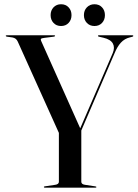

<svg xmlns="http://www.w3.org/2000/svg" viewBox="-20 -862 632 882"><path d="M423 -3Q423 0 418.5 0H185.5Q181.5 0 181.5 -3Q181.5 -5.5 186 -6L233.5 -13Q250.5 -15.5 250.5 -27V-251.5L61.5 -671Q54.5 -687 37 -690L12 -693.5Q6.5 -694.5 6.5 -697Q6.5 -700 11.5 -700H228Q233 -700 233 -697.5Q233 -694.5 227 -693.5L183.5 -688Q171 -686.5 168.5 -683.5Q166 -680.5 169 -674L348.5 -272.5L498 -618.5Q508.5 -643.5 498.5 -662Q488.5 -680.5 456 -688.5L434.5 -693.5Q430 -694.5 430 -697Q430 -700 433.5 -700H588Q592.5 -700 592.5 -697Q592.5 -694.5 587.5 -693L577.5 -690.5Q552 -684.5 535.2 -666Q518.5 -647.5 506.5 -618L353.5 -262.5V-27Q353.5 -15.5 370.5 -13L417 -6Q423 -5 423 -3ZM260.5 -742.5Q239 -742.5 225.8 -756.8Q212.5 -771 212.5 -792.5Q212.5 -814 225.8 -828.2Q239 -842.5 260.5 -842.5Q282 -842.5 295.2 -828.2Q308.5 -814 308.5 -792.5Q308.5 -771 295.2 -756.8Q282 -742.5 260.5 -742.5ZM414 -742.5Q392.5 -742.5 379 -756.8Q365.5 -771 365.5 -792.5Q365.5 -814 379 -828.2Q392.5 -842.5 414 -842.5Q435.5 -842.5 448.8 -828.2Q462 -814 462 -792.5Q462 -771 448.8 -756.8Q435.5 -742.5 414 -742.5Z"/></svg>

Font: Fraunces 144pt S000
Style: Regular
Weight: 400
Version: Version 1.000; ttfautohint (v1.8.3)